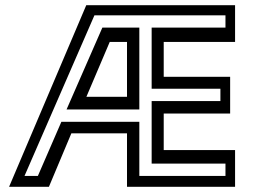

<svg xmlns="http://www.w3.org/2000/svg" viewBox="-20 -720 1007 740"><path d="M15 0 312.5 -700H886V-558.5H611V-424H867V-282.5H611V-141.5H886V0H469.5V-206H255L168.5 0ZM74.5 -42H126L216.5 -250.5H517V-42H849V-89.5H564.5V-330.5H829.5V-378H564.5V-613.5H849V-661H344ZM236.5 -298 374.5 -613.5H517V-298ZM313 -347H469.5V-558.5H403Z"/></svg>

Font: Tourney Medium
Style: Regular
Weight: 500
Designer: Tyler Finck
Foundry: Etcetera Type Co
Version: Version 1.015